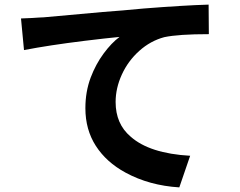

<svg xmlns="http://www.w3.org/2000/svg" viewBox="-20 -768 1040 832"><path d="M149 -692 170 -693 425 -716Q508 -722 601 -731Q778 -745 884 -748L885 -620Q753 -620 692 -607Q632 -591 583.5 -547.5Q535 -504 508 -445Q481 -386 481 -326Q481 -231 546 -176Q628 -103 804 -93L757 44Q627 36 524 -20Q441 -65 395.5 -135.5Q350 -206 350 -299Q350 -371 373 -432Q395 -490 429 -536Q463 -582 498 -608L431 -601L397 -597L346 -591Q192 -572 84 -551L71 -688Q127 -690 149 -692Z"/></svg>

Font: Merged Yaku Han JP
Style: Bold
Weight: 700
Designer: Ryoko NISHIZUKA 西塚涼子 (kana, bopomofo & ideographs); Paul D. Hunt (Latin, Greek & Cyrillic); Sandoll Communications 산돌커뮤니
Foundry: Adobe
Version: Version 2.004